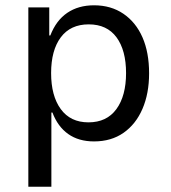

<svg xmlns="http://www.w3.org/2000/svg" viewBox="-20 -525 644 725"><path d="M87 180V-497H166V-391H170Q192 -448 234 -476.5Q276 -505 335 -505Q399 -505 446 -473Q493 -441 518 -384Q543 -327 543 -248Q543 -172 518 -114Q493 -56 446.5 -23.5Q400 9 335 9Q277 9 237.5 -19Q198 -47 178 -100H174V180ZM314 -63Q383 -63 419.5 -113Q456 -163 456 -249Q456 -335 420 -384Q384 -433 315 -433Q246 -433 209.5 -384Q173 -335 173 -249Q173 -163 209.5 -113Q246 -63 314 -63Z"/></svg>

Font: Nunito Sans 7pt SemiCondensed
Style: Regular
Weight: 400
Width: 4
Designer: Vernon Adams
Foundry: Vernon Adams
Version: Version 3.101;gftools[0.9.27]